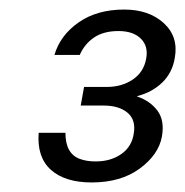

<svg xmlns="http://www.w3.org/2000/svg" viewBox="-20 -729 388 402"><path d="M172 -347Q116 -347 86.5 -373.5Q57 -400 61 -451H117Q117 -429 124.5 -415.5Q132 -402 146.5 -396.5Q161 -391 180 -391Q212 -391 234 -406.5Q256 -422 260 -449Q265 -478 247 -493Q229 -508 197 -508H149L156 -547H204Q235 -547 258 -562.5Q281 -578 286 -606Q291 -632 275 -648Q259 -664 228 -664Q197 -664 177 -650.5Q157 -637 147 -614H94Q106 -655 144.5 -682Q183 -709 240 -709Q292 -709 323 -680.5Q354 -652 346 -608Q341 -577 320 -556.5Q299 -536 268 -528L267 -527Q294 -518 309.5 -497.5Q325 -477 319 -443Q312 -405 272.5 -376Q233 -347 172 -347Z"/></svg>

Font: DM Sans 10pt Light
Style: Italic
Weight: 300
Italic angle: -10°
Version: Version 4.004;gftools[0.9.30]